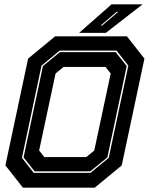

<svg xmlns="http://www.w3.org/2000/svg" viewBox="-20 -868 693 888"><path d="M86 0 5 -103 110 -597 235 -700H567L648 -597L543 -103L418 0ZM185 -141.5H379L416 -172L492 -528L468 -558.5H274L237 -528L161 -172ZM136 -68.5H398.5L483 -138L573.5 -564.5L519 -634H256L172 -564.5L81.5 -138ZM140 -75.5 89 -140 178.5 -562.5 257 -627H515L566 -562.5L476.5 -140L397.5 -75.5ZM346 -716 496 -848H639.5L469.5 -716ZM445.5 -750H452.5L526.5 -813H519Z"/></svg>

Font: Tourney Thin ExtraBold
Style: Italic
Weight: 800
Italic angle: -12°
Version: Version 1.015